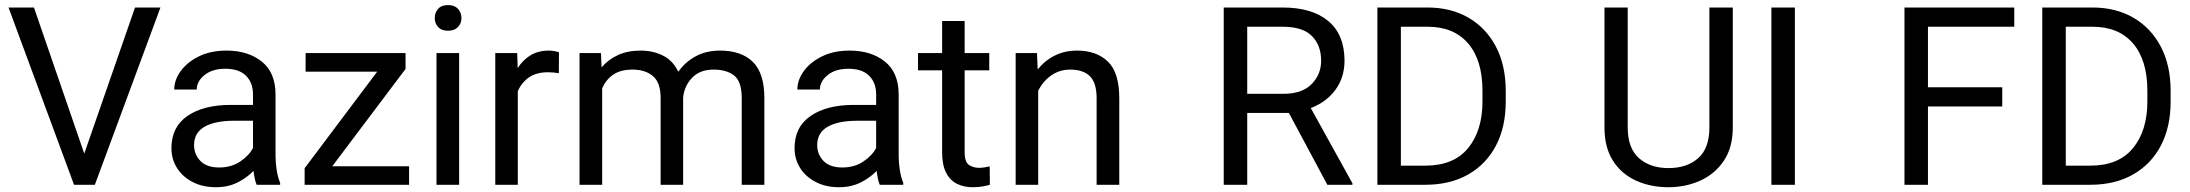

<svg xmlns="http://www.w3.org/2000/svg" viewBox="-20 -741 8784 770"><path d="M116.2 -710.9 317.9 -125 521.5 -710.9H623.5L360.4 0H276.9L14.2 -710.9Z M1009.3 0Q1004.9 -9.8 1001.7 -24.7Q998.5 -39.6 996.6 -55.7Q971.2 -28.8 933.1 -9.5Q895 9.8 846.2 9.8Q792.5 9.8 752.2 -11.2Q711.9 -32.2 689.7 -67.6Q667.5 -103 667.5 -147Q667.5 -231.9 731.9 -276.1Q796.4 -320.3 905.3 -320.3H994.6V-362.3Q994.6 -409.2 966.6 -437.3Q938.5 -465.3 883.3 -465.3Q832 -465.3 800.5 -440.2Q769 -415 769 -381.8H678.7Q678.7 -419.9 704.6 -455.8Q730.5 -491.7 777.6 -514.9Q824.7 -538.1 888.7 -538.1Q974.6 -538.1 1029.8 -494.1Q1085 -450.2 1085 -361.3V-115.2Q1085 -88.9 1089.6 -59.1Q1094.2 -29.3 1103.5 -7.8V0ZM859.4 -69.3Q908.2 -69.3 944.1 -93.8Q980 -118.2 994.6 -147.9V-256.8H919.9Q842.3 -256.8 800.3 -232.7Q758.3 -208.5 758.3 -159.2Q758.3 -121.6 783.7 -95.5Q809.1 -69.3 859.4 -69.3Z M1620.6 -74.2V0H1201.7V-66.4L1492.7 -453.6H1205.6V-528.3H1606.4V-464.4L1312.5 -74.2Z M1723.6 -668.5Q1723.6 -690.4 1737.1 -705.6Q1750.5 -720.7 1776.9 -720.7Q1802.7 -720.7 1816.7 -705.6Q1830.6 -690.4 1830.6 -668.5Q1830.6 -647.5 1816.7 -632.6Q1802.7 -617.7 1776.9 -617.7Q1750.5 -617.7 1737.1 -632.6Q1723.6 -647.5 1723.6 -668.5ZM1821.3 -528.3V0H1730.5V-528.3Z M2221.7 -531.2 2221.2 -447.3Q2201.2 -451.2 2177.2 -451.2Q2130.9 -451.2 2101.1 -430.4Q2071.3 -409.7 2056.6 -375V0H1966.3V-528.3H2054.2L2056.2 -467.8Q2076.2 -500 2107.2 -519Q2138.2 -538.1 2181.6 -538.1Q2191.4 -538.1 2204.1 -535.9Q2216.8 -533.7 2221.7 -531.2Z M2516.6 -461.9Q2468.3 -461.9 2439 -441.4Q2409.7 -420.9 2395 -387.2V0H2304.2V-528.3H2390.1L2392.6 -470.7Q2419.4 -502.4 2458.5 -520.3Q2497.6 -538.1 2548.8 -538.1Q2599.6 -538.1 2639.4 -517.8Q2679.2 -497.6 2700.2 -453.1Q2726.6 -491.2 2768.8 -514.6Q2811 -538.1 2868.2 -538.1Q2953.1 -538.1 2999.3 -492.7Q3045.4 -447.3 3045.4 -347.2V0H2954.6V-348.1Q2954.6 -414.6 2924.1 -438.2Q2893.6 -461.9 2841.8 -461.9Q2787.1 -461.9 2755.9 -429.4Q2724.6 -397 2719.7 -350.6V0H2629.4V-347.7Q2629.4 -409.7 2598.6 -435.8Q2567.9 -461.9 2516.6 -461.9Z M3508.3 0Q3503.9 -9.8 3500.7 -24.7Q3497.6 -39.6 3495.6 -55.7Q3470.2 -28.8 3432.1 -9.5Q3394 9.8 3345.2 9.8Q3291.5 9.8 3251.2 -11.2Q3210.9 -32.2 3188.7 -67.6Q3166.5 -103 3166.5 -147Q3166.5 -231.9 3231 -276.1Q3295.4 -320.3 3404.3 -320.3H3493.7V-362.3Q3493.7 -409.2 3465.6 -437.3Q3437.5 -465.3 3382.3 -465.3Q3331.1 -465.3 3299.6 -440.2Q3268.1 -415 3268.1 -381.8H3177.7Q3177.7 -419.9 3203.6 -455.8Q3229.5 -491.7 3276.6 -514.9Q3323.7 -538.1 3387.7 -538.1Q3473.6 -538.1 3528.8 -494.1Q3584 -450.2 3584 -361.3V-115.2Q3584 -88.9 3588.6 -59.1Q3593.3 -29.3 3602.5 -7.8V0ZM3358.4 -69.3Q3407.2 -69.3 3443.1 -93.8Q3479 -118.2 3493.7 -147.9V-256.8H3418.9Q3341.3 -256.8 3299.3 -232.7Q3257.3 -208.5 3257.3 -159.2Q3257.3 -121.6 3282.7 -95.5Q3308.1 -69.3 3358.4 -69.3Z M3947.3 -528.3V-459H3848.6V-130.9Q3848.6 -90.3 3866.5 -79.1Q3884.3 -67.9 3906.7 -67.9Q3918 -67.9 3930.4 -70.1Q3942.9 -72.3 3949.2 -73.7L3949.7 0Q3939 3.4 3921.6 6.6Q3904.3 9.8 3879.9 9.8Q3846.7 9.8 3818.8 -3.4Q3791 -16.6 3774.7 -47.6Q3758.3 -78.6 3758.3 -131.3V-459H3661.6V-528.3H3758.3V-656.7H3848.6V-528.3Z M4272.5 -461.9Q4229 -461.9 4195.8 -438.5Q4162.6 -415 4143.6 -377.4V0H4053.2V-528.3H4138.7L4141.6 -462.4Q4169.9 -498 4210 -518.1Q4250 -538.1 4299.3 -538.1Q4377.4 -538.1 4423.1 -494.1Q4468.8 -450.2 4468.8 -346.2V0H4377.9V-347.2Q4377.9 -409.2 4350.8 -435.5Q4323.7 -461.9 4272.5 -461.9Z M5303.2 0 5148.9 -288.1H4981.9V0H4887.7V-710.9H5123Q5242.7 -710.9 5307.4 -656.2Q5372.1 -601.6 5372.1 -497.6Q5372.1 -431.2 5336.2 -381.6Q5300.3 -332 5236.8 -307.6L5403.8 -5.9V0ZM5123 -633.8H4981.9V-364.7H5126Q5201.7 -364.7 5240 -403.6Q5278.3 -442.4 5278.3 -497.6Q5278.3 -559.1 5241.5 -596.4Q5204.6 -633.8 5123 -633.8Z M5696.3 0H5503.9V-710.9H5705.1Q5798.3 -710.9 5868.9 -670.2Q5939.5 -629.4 5979 -554.4Q6018.6 -479.5 6018.6 -376.5V-334Q6018.6 -231 5979 -156.2Q5939.5 -81.5 5867.2 -40.8Q5794.9 0 5696.3 0ZM5705.1 -633.8H5598.1V-76.7H5696.3Q5810.1 -76.7 5867.7 -147Q5925.3 -217.3 5925.3 -334V-377.4Q5925.3 -500 5867.7 -566.9Q5810.1 -633.8 5705.1 -633.8Z M6835.4 -710.9H6929.2V-230Q6929.2 -149.9 6893.6 -96.7Q6857.9 -43.5 6799.1 -16.8Q6740.2 9.8 6671.4 9.8Q6599.1 9.8 6540.8 -16.8Q6482.4 -43.5 6448.5 -96.7Q6414.6 -149.9 6414.6 -230V-710.9H6507.8V-230Q6507.8 -146.5 6553 -106.7Q6598.1 -66.9 6671.4 -66.9Q6745.6 -66.9 6790.5 -106.7Q6835.4 -146.5 6835.4 -230Z M7178.2 -710.9V0H7084V-710.9Z M8009.8 -391.1V-314H7711.9V0H7617.7V-710.9H8058.1V-633.8H7711.9V-391.1Z M8362.8 0H8170.4V-710.9H8371.6Q8464.8 -710.9 8535.4 -670.2Q8606 -629.4 8645.5 -554.4Q8685.1 -479.5 8685.1 -376.5V-334Q8685.1 -231 8645.5 -156.2Q8606 -81.5 8533.7 -40.8Q8461.4 0 8362.8 0ZM8371.6 -633.8H8264.6V-76.7H8362.8Q8476.6 -76.7 8534.2 -147Q8591.8 -217.3 8591.8 -334V-377.4Q8591.8 -500 8534.2 -566.9Q8476.6 -633.8 8371.6 -633.8Z"/></svg>

Font: Vazirmatn RD UI FD
Style: Regular
Weight: 400
Designer: Saber Rastikerdar
Foundry: Saber Rastikerdar
Version: Version 33.003